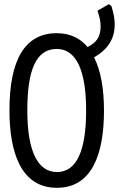

<svg xmlns="http://www.w3.org/2000/svg" viewBox="-20 -884 566 914"><path d="M251 10C419 10 475 -152 475 -358C475 -457 461 -545 428 -611C493 -649 526 -698 526 -768C526 -792 522 -819 510 -856L498 -864L444 -833C456 -798 459 -778 459 -759C459 -707 438 -681 397 -660C362 -702 314 -726 250 -726C97 -726 25 -597 25 -359C25 -156 81 10 251 10ZM251 -65C158 -65 110 -168 110 -358C110 -547 150 -651 250 -651C343 -651 390 -549 390 -358C390 -165 344 -65 251 -65Z"/></svg>

Font: Noto Sans Mono ExtraCondensed
Style: Regular
Weight: 400
Width: 2
Designer: Monotype Design Team
Foundry: Monotype Imaging Inc.
Version: Version 2.014